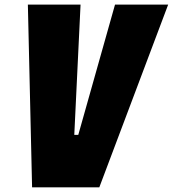

<svg xmlns="http://www.w3.org/2000/svg" viewBox="-20 -804 742 824"><path d="M117.7 0H406.2L701.7 -784.2H473.6L315.9 -225.1H298.8L325.7 -784.2H99.6Z"/></svg>

Font: Decalotype Black Italic
Style: Regular
Weight: 900
Italic angle: -10°
Designer: Alfredo Marco Pradil
Foundry: Alfredo Marco Pradil
Version: Version 1.0